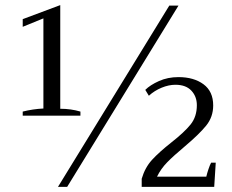

<svg xmlns="http://www.w3.org/2000/svg" viewBox="-20 -732 907 752"><path d="M69 -295Q109 -305 150 -307V-660L69 -627V-657L216 -712V-306Q258 -306 295 -295V-279H69ZM643 -710H679L243 0H207ZM535 -32Q548 -76 575.5 -106Q603 -136 651 -174Q702 -214 726.5 -244.5Q751 -275 751 -320Q751 -354 729.5 -377Q708 -400 667 -400Q641 -400 613 -388.5Q585 -377 563 -357L549 -380Q568 -399 602.5 -414.5Q637 -430 679 -430Q739 -430 777 -402Q815 -374 815 -319Q815 -274 787.5 -240Q760 -206 703 -158Q660 -122 635 -96.5Q610 -71 595 -40H788Q791 -53 796.5 -69.5Q802 -86 807 -95H825L819 0H535Z"/></svg>

Font: Trirong Light
Style: Regular
Weight: 300
Designer: Katatrad Team
Foundry: CadsonDemak
Version: Version 1.001